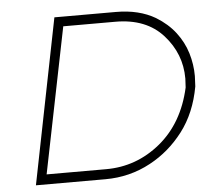

<svg xmlns="http://www.w3.org/2000/svg" viewBox="-51 -755 906 811"><g transform="rotate(-5 402.5 -350.0)"><path d="M363.5 0H69L208.5 -700H469.5Q567 -700 636 -659.5Q686 -629 717.5 -587.8Q749 -546.5 763.5 -498.8Q778 -451 778 -401.5L776 -357.5Q756 -246.5 697 -169.2Q638 -92 556 -48Q467.5 0 363.5 0ZM370.5 -42Q499.5 -42 600.8 -125.2Q702 -208.5 735 -356.5L737 -394.5Q737 -499.5 665.5 -579.2Q594 -659 463.5 -659H242.5L118 -42Z"/></g></svg>

Font: Argentum Sans ExtraLight
Style: Italic
Weight: 200
Italic angle: -11°
Designer: Julieta Ulanovsky (font), Cristiano Sobral (main changes and remaster)
Foundry: Julieta Ulanovsky (font), Cristiano Sobral (main changes and remaster)
Version: Version 2.007;June 15, 2022;FontCreator 14.0.0.2814 64-bit; 